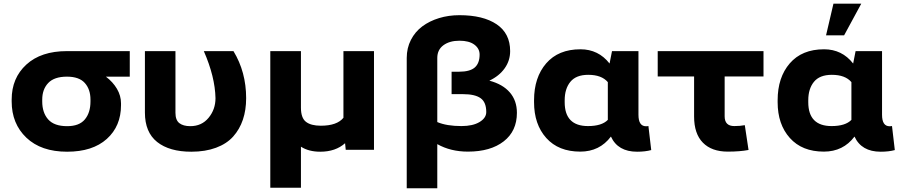

<svg xmlns="http://www.w3.org/2000/svg" viewBox="-20 -802 4816 1028"><path d="M42.5 -258.8V-269Q42.5 -384.3 121.1 -456.3Q199.7 -528.3 338.4 -528.3H674.8V-391.6H546.9Q584.5 -363.3 606.2 -326.4Q627.9 -289.6 627.9 -249V-238.8Q627.9 -126.5 551.8 -58.1Q475.6 10.3 339.4 10.3Q200.2 10.3 121.3 -64.7Q42.5 -139.6 42.5 -258.8ZM338.4 -391.6Q270.5 -391.6 238.3 -357.7Q206.1 -323.7 206.1 -269V-258.8Q206.1 -198.7 238 -162.6Q270 -126.5 339.4 -126.5Q404.3 -126.5 434.3 -162.6Q464.4 -198.7 464.4 -258.8V-269Q464.4 -323.7 434.1 -357.7Q403.8 -391.6 338.4 -391.6Z M1004.4 10.3Q887.2 10.3 821.5 -41.7Q755.9 -93.8 755.9 -199.2V-528.3H919.4V-198.2Q919.4 -158.7 940.4 -142.6Q961.4 -126.5 998.5 -126.5Q1060.1 -126.5 1096.9 -171.4Q1133.8 -216.3 1133.8 -276.4Q1131.3 -391.1 1071.3 -528.3H1230Q1297.9 -416.5 1297.9 -276.4Q1297.9 -212.9 1280.5 -161.4Q1263.2 -109.9 1228.5 -71Q1193.8 -32.2 1136.7 -11Q1079.6 10.3 1004.4 10.3Z M1427.2 203.1V-528.3H1591.3V-225.6Q1591.3 -170.4 1618.2 -149.7Q1645 -128.9 1697.8 -128.9Q1784.2 -128.9 1818.8 -171.4V-528.3H1982.4V0H1831.1L1827.6 -35.2Q1776.4 10.3 1694.8 10.3Q1632.8 10.3 1591.3 -16.6V203.1Z M2157.7 206.1V-491.7Q2157.7 -544.9 2180.2 -588.6Q2202.6 -632.3 2241.2 -660.9Q2279.8 -689.5 2330.8 -705.1Q2381.8 -720.7 2439.9 -720.7Q2566.9 -720.7 2639.2 -671.9Q2711.4 -623 2711.4 -528.3Q2711.4 -477.5 2682.1 -436.3Q2652.8 -395 2600.1 -370.1Q2671.9 -351.1 2709.7 -307.1Q2747.6 -263.2 2747.6 -197.8Q2747.6 -100.1 2677 -45.2Q2606.4 9.8 2485.4 9.8Q2392.6 9.8 2321.3 -30.3V206.1ZM2321.3 -491.7V-148.4Q2371.6 -127 2450.7 -127Q2511.7 -127 2547.6 -148.7Q2583.5 -170.4 2583.5 -202.1Q2583.5 -254.9 2553.2 -276.4Q2522.9 -297.9 2459.5 -297.9H2397.9V-418H2437.5Q2496.1 -418 2522 -440.7Q2547.9 -463.4 2547.9 -509.8Q2547.9 -542 2519.8 -563Q2491.7 -584 2439.9 -584Q2387.2 -584 2354.2 -559.8Q2321.3 -535.6 2321.3 -491.7Z M2839.4 -254.9V-265.1Q2839.4 -387.7 2904.5 -462.9Q2969.7 -538.1 3087.9 -538.1Q3184.1 -538.1 3243.7 -461.9L3256.8 -528.3H3398.4V-187.5Q3398.4 -126 3439 -126Q3448.2 -126 3451.7 -127.4L3466.8 1.5Q3434.6 10.3 3391.1 10.3Q3288.1 10.3 3251 -70.8Q3190.4 9.8 3086.9 9.8Q2970.2 9.8 2904.8 -63.2Q2839.4 -136.2 2839.4 -254.9ZM3003.4 -265.1V-254.9Q3003.4 -127 3128.4 -127Q3202.1 -127 3234.4 -160.2V-362.3Q3201.2 -401.4 3129.4 -401.4Q3064.5 -401.4 3033.9 -364Q3003.4 -326.7 3003.4 -265.1Z M3501.5 -392.6V-528.3H4067.9V-392.6H3859.9V-179.2Q3859.9 -127 3911.6 -127Q3943.4 -127 3967.8 -131.8L3987.8 1Q3941.4 9.8 3876.5 9.8Q3790.5 9.8 3743.4 -38.1Q3696.3 -85.9 3696.3 -178.2V-392.6Z M4143.6 -254.9V-265.1Q4143.6 -387.7 4208.7 -462.9Q4273.9 -538.1 4392.1 -538.1Q4488.3 -538.1 4547.9 -461.9L4561 -528.3H4702.6V-187.5Q4702.6 -126 4743.2 -126Q4752.4 -126 4755.9 -127.4L4771 1.5Q4738.8 10.3 4695.3 10.3Q4592.3 10.3 4555.2 -70.8Q4494.6 9.8 4391.1 9.8Q4274.4 9.8 4209 -63.2Q4143.6 -136.2 4143.6 -254.9ZM4307.6 -265.1V-254.9Q4307.6 -127 4432.6 -127Q4506.3 -127 4538.6 -160.2V-362.3Q4505.4 -401.4 4433.6 -401.4Q4368.7 -401.4 4338.1 -364Q4307.6 -326.7 4307.6 -265.1ZM4402.8 -612.8 4442.4 -782.2H4591.3L4499.5 -612.8Z"/></svg>

Font: Bert Sans Black
Style: Regular
Weight: 900
Designer: Christian Robertson, Adam Twardoch, & Cristiano Sobral
Foundry: Google
Version: Version 12.135;January 10, 2020;FontCreator 12.0.0.2547 64-b